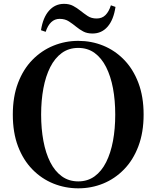

<svg xmlns="http://www.w3.org/2000/svg" viewBox="-20 -975 825 1013"><path d="M196.3 -815.6Q206.5 -882.2 238.4 -918.4Q270.4 -954.7 317.8 -954.7Q345.6 -954.7 365.9 -943.9Q386.1 -933.1 403.6 -919Q422.3 -904.2 442.1 -890.8Q461.9 -877.4 489.8 -877.4Q518.8 -877.4 536.8 -895.8Q554.8 -914.1 565.1 -947L589.3 -938.5Q579.5 -871.2 548.1 -834.7Q516.6 -798.2 468.2 -798.2Q439.4 -798.2 419.4 -808.9Q399.4 -819.6 382.7 -833.4Q364.7 -848.2 344 -861.8Q323.4 -875.5 294.5 -875.5Q268.9 -875.5 250.4 -858.1Q231.9 -840.8 220.9 -807.1ZM392.9 18.6Q324.2 18.6 261.8 -6.5Q199.5 -31.6 151.1 -81Q102.7 -130.4 75.1 -202.8Q47.6 -275.2 47.6 -370.5Q47.6 -464.8 75.1 -537.3Q102.7 -609.9 151.1 -659.3Q199.5 -708.6 261.8 -734Q324.2 -759.4 392.9 -759.4Q462.5 -759.4 524.4 -734.3Q586.3 -709.2 634.4 -659.8Q682.6 -610.4 710.1 -537.9Q737.7 -465.3 737.7 -370.5Q737.7 -276.2 710.1 -203.4Q682.6 -130.6 634.4 -81.3Q586.3 -31.9 524.4 -6.6Q462.5 18.6 392.9 18.6ZM392.9 -18Q442.6 -18 479.3 -44.8Q515.9 -71.5 540 -119.4Q564.1 -167.3 576.1 -231.5Q588 -295.6 588 -370.5Q588 -445.3 576.1 -509.2Q564.1 -573 540 -620.8Q515.9 -668.7 479.3 -695.5Q442.6 -722.2 392.9 -722.2Q343.1 -722.2 306.2 -695.5Q269.3 -668.7 245.1 -620.8Q220.9 -573 209 -509.2Q197 -445.3 197 -370.5Q197 -295.6 209 -231.5Q220.9 -167.3 245.1 -119.4Q269.3 -71.5 306.2 -44.8Q343.1 -18 392.9 -18Z"/></svg>

Font: Noto Serif HK
Style: Regular
Weight: 200
Designer: Ryoko NISHIZUKA 西塚涼子 (kana & ideographs); Frank Grießhammer (Latin, Greek & Cyrillic); Wenlong ZHANG 张文龙 (bopomofo); San
Foundry: Adobe
Version: Version 2.001;hotconv 1.1.0;makeotfexe 2.6.0